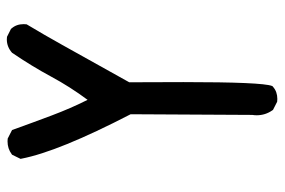

<svg xmlns="http://www.w3.org/2000/svg" viewBox="-150 -650 801 540"><g transform="rotate(-90 250.0 -379.5)"><path d="M196.3 -57.6Q196.3 -63.5 197.3 -69.8L199.2 -412.1Q94.2 -615.2 74.2 -719.2L73.7 -721.7L85.4 -745.6L86.9 -746.6Q102.5 -758.3 123 -758.3Q126 -758.3 130.9 -757.8L154.8 -745.6Q175.3 -688.5 195.6 -634.5Q215.8 -580.6 239.7 -533.2Q276.4 -582.5 305.2 -636Q334 -689.5 372.1 -745.6Q388.7 -760.3 409.7 -760.3Q412.6 -760.3 417 -759.8L439.5 -748.5L440.4 -747.1Q452.6 -733.4 452.6 -712.9Q452.6 -710 452.1 -704.6Q421.9 -654.3 394.5 -605L289.1 -416Q289.6 -348.1 289.6 -263.7Q289.6 -42.5 278.8 -14.6L277.8 -12.7L276.4 -11.7Q262.7 0.5 242.2 0.5Q238.8 0.5 234.4 0L211.4 -11.7L210.4 -13.2Q196.3 -33.2 196.3 -57.6Z"/></g></svg>

Font: Bakudai
Style: Bold
Weight: 700
Version: Version 1.48